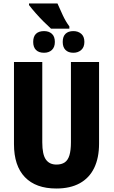

<svg xmlns="http://www.w3.org/2000/svg" viewBox="-20 -1069 650 1099"><path d="M309 -1049Q323 -1017 339.5 -981.5Q356 -946 377 -918V-905H272Q253 -922 229.5 -945.5Q206 -969 184 -994Q162 -1019 146 -1040V-1049ZM232 -891Q260 -891 277 -875.5Q294 -860 294 -829Q294 -799 277 -783Q260 -767 232 -767Q202 -767 186 -783Q170 -799 170 -829Q170 -860 186 -875.5Q202 -891 232 -891ZM400 -891Q427 -891 445 -875.5Q463 -860 463 -829Q463 -799 445 -783Q427 -767 400 -767Q371 -767 355 -783Q339 -799 339 -829Q339 -860 355 -875.5Q371 -891 400 -891ZM547 -247Q547 -165 519 -107.5Q491 -50 436.5 -20Q382 10 302 10Q185 10 122.5 -55Q60 -120 60 -244V-714H222V-254Q222 -185 242.5 -156Q263 -127 303 -127Q332 -127 350.5 -139.5Q369 -152 377.5 -180.5Q386 -209 386 -255V-714H547Z"/></svg>

Font: Noto Sans Display Condensed ExtraBold
Style: Regular
Weight: 800
Width: 3
Designer: Monotype Design Team
Foundry: Monotype Imaging Inc.
Version: Version 2.003